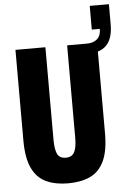

<svg xmlns="http://www.w3.org/2000/svg" viewBox="-59 -921 654 977"><g transform="rotate(-5 267.5 -433.0)"><path d="M249 12Q185 12 138 -9.5Q91 -31 66 -83Q41 -135 41 -225V-688H194V-215Q194 -168 205 -143.5Q216 -119 249 -119Q281 -119 293 -143.5Q305 -168 305 -215V-688H458V-225Q458 -135 433 -83Q408 -31 361.5 -9.5Q315 12 249 12ZM406 -636V-688Q439 -688 458.5 -705Q478 -722 478 -757H437V-878H535V-775Q535 -727 520.5 -696Q506 -665 477 -650.5Q448 -636 406 -636Z"/></g></svg>

Font: Archivo ExtraCondensed ExtraBold
Style: Regular
Weight: 800
Width: 2
Designer: Hector Gatti
Foundry: Omnibus-Type
Version: Version 2.001